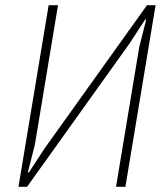

<svg xmlns="http://www.w3.org/2000/svg" viewBox="-20 -718 640 738"><path d="M167 -698H203L114 -162L87 -55H91L151 -147L545 -698H578L462 0H426L515 -536L542 -643H538L478 -551L84 0H51Z"/></svg>

Font: IBM Plex Mono ExtraLight
Style: Italic
Weight: 200
Italic angle: -9°
Monospace: yes
Designer: Mike Abbink, Paul van der Laan, Pieter van Rosmalen
Foundry: Bold Monday
Version: Version 2.3